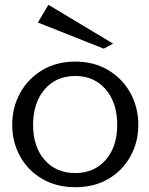

<svg xmlns="http://www.w3.org/2000/svg" viewBox="-20 -768 620 801"><path d="M294 13Q216 13 156.5 -21.5Q97 -56 64 -115.5Q31 -175 31 -247Q31 -320 64 -380Q97 -440 156.5 -475.5Q216 -511 294 -511Q372 -511 431.5 -475.5Q491 -440 524 -380Q557 -320 557 -247Q557 -175 524 -115.5Q491 -56 432 -21.5Q373 13 294 13ZM294 -46Q373 -46 421 -101Q469 -156 469 -247Q469 -339 421 -395Q373 -451 294 -451Q214 -451 166 -395Q118 -339 118 -247Q118 -156 166 -101Q214 -46 294 -46ZM413 -565 138 -674 182 -748 452 -586Z"/></svg>

Font: Panamera Medium
Style: Regular
Weight: 500
Designer: Bastien Sozeau
Foundry: NBR — Bastien Sozeau
Version: Version 3.002; ttfautohint (v1.8.4.7-5d5b);gftools[0.9.33]